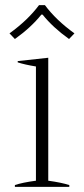

<svg xmlns="http://www.w3.org/2000/svg" viewBox="-20 -728 329 748"><path d="M17 -598Q89 -650 132 -708H155Q198 -650 270 -598L249 -576Q186 -621 146 -671H141Q101 -621 38 -576ZM38 -7Q67 -17 120 -24V-469Q77 -476 49 -485V-490L168 -503V-24Q219 -17 250 -7V0H38Z"/></svg>

Font: Trirong ExtraLight
Style: Regular
Weight: 275
Designer: Katatrad Team
Foundry: CadsonDemak
Version: Version 1.001